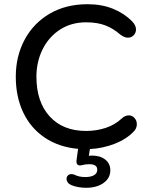

<svg xmlns="http://www.w3.org/2000/svg" viewBox="-20 -699 723 912"><path d="M318 180Q307 175 301.5 167Q296 159 296 151Q296 141 302.5 134.5Q309 128 319 128Q327 128 334 131Q355 142 385 142Q412 142 427 133Q442 124 442 107Q442 81 404 81Q384 81 372 85L360 87Q353 87 348 83Q341 76 344 58L351 8Q260 0 193 -45Q126 -90 90.5 -164.5Q55 -239 55 -335Q55 -432 97 -510.5Q139 -589 216 -634Q293 -679 396 -679Q464 -679 517.5 -657Q571 -635 607 -598Q626 -579 626 -559Q626 -543 615 -531.5Q604 -520 587 -520Q571 -520 551 -535Q518 -564 480 -578.5Q442 -593 389 -593Q318 -593 264.5 -558Q211 -523 182 -464Q153 -405 153 -335Q153 -215 216 -146Q279 -77 389 -77Q438 -77 482 -91.5Q526 -106 558 -136Q574 -151 592 -151Q608 -151 619 -138.5Q630 -126 630 -109Q630 -90 616 -75Q581 -38 524.5 -16Q468 6 407 9L402 41L417 40Q456 40 480 59Q504 78 504 110Q504 147 472 170Q440 193 389 193Q350 193 318 180Z"/></svg>

Font: SN Pro
Style: Regular
Weight: 400
Designer: Tobias Whetton
Foundry: Supernotes
Version: Version 1.003